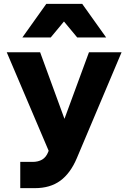

<svg xmlns="http://www.w3.org/2000/svg" viewBox="-20 -781 665 995"><path d="M441 -510H610L378 39Q345 117 292.5 155.5Q240 194 161 194H85V58H149Q178 58 198.5 46Q219 34 230 6L232 0L15 -510H188L339 -97H289ZM530 -587H380L249 -745H374L243 -587H96L220 -761H406Z"/></svg>

Font: Wix Madefor Display ExtraBold
Style: Regular
Weight: 800
Designer: Dalton Maag Ltd
Foundry: Dalton Maag Ltd
Version: Version 3.100